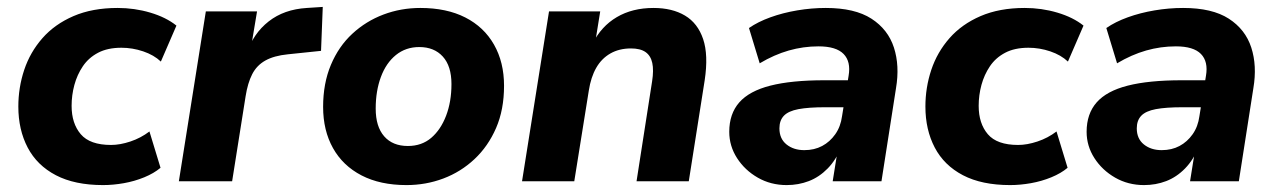

<svg xmlns="http://www.w3.org/2000/svg" viewBox="-20 -524 3695 555"><path d="M278 11Q196 11 141.5 -17.5Q87 -46 60 -97.5Q33 -149 33 -216Q33 -271 50 -322Q67 -373 102.5 -413.5Q138 -454 192.5 -477.5Q247 -501 320 -501Q369 -501 414.5 -487.5Q460 -474 490 -450L445 -346Q425 -365 394 -375.5Q363 -386 331 -386Q291 -386 263.5 -371.5Q236 -357 219.5 -332.5Q203 -308 195 -278.5Q187 -249 187 -218Q187 -167 213.5 -136Q240 -105 301 -105Q327 -105 357 -115Q387 -125 412 -144L444 -39Q425 -23 397 -11.5Q369 0 338 5.5Q307 11 278 11Z M497 0 575 -491H723L703 -371H694Q712 -427 756.5 -462Q801 -497 867 -501L913 -504L908 -377L812 -367Q772 -363 747 -349Q722 -335 709 -309.5Q696 -284 690 -246L651 0Z M1155 11Q1079 11 1025 -17Q971 -45 942.5 -96Q914 -147 914 -215Q914 -283 936.5 -336.5Q959 -390 998.5 -426.5Q1038 -463 1088.5 -482Q1139 -501 1195 -501Q1271 -501 1325 -473.5Q1379 -446 1408 -395Q1437 -344 1437 -276Q1437 -207 1414 -154Q1391 -101 1351.5 -64Q1312 -27 1261.5 -8Q1211 11 1155 11ZM1159 -102Q1199 -102 1226.5 -125.5Q1254 -149 1269.5 -189.5Q1285 -230 1285 -281Q1285 -333 1260 -360.5Q1235 -388 1192 -388Q1153 -388 1124.5 -365Q1096 -342 1081 -301.5Q1066 -261 1066 -210Q1066 -158 1090.5 -130Q1115 -102 1159 -102Z M1489 0 1567 -491H1715L1700 -398H1693Q1718 -448 1763 -474.5Q1808 -501 1869 -501Q1923 -501 1960 -479Q1997 -457 2012.5 -411Q2028 -365 2017 -292L1971 0H1820L1865 -289Q1870 -321 1865.5 -342Q1861 -363 1846 -373.5Q1831 -384 1804 -384Q1770 -384 1744.5 -369.5Q1719 -355 1703.5 -328Q1688 -301 1682 -262L1640 0Z M2254 11Q2208 11 2170.5 -10.5Q2133 -32 2110.5 -67Q2088 -102 2088 -143Q2088 -195 2117 -228Q2146 -261 2207 -276.5Q2268 -292 2363 -292H2442L2430 -214H2366Q2317 -214 2288 -208.5Q2259 -203 2246 -189.5Q2233 -176 2233 -153Q2233 -123 2253.5 -106.5Q2274 -90 2305 -90Q2334 -90 2356.5 -102Q2379 -114 2394.5 -136Q2410 -158 2414 -188L2433 -305Q2440 -346 2418.5 -368Q2397 -390 2346 -390Q2302 -390 2260 -378Q2218 -366 2176 -341L2145 -443Q2171 -461 2207 -474Q2243 -487 2284.5 -494Q2326 -501 2367 -501Q2451 -501 2499 -470Q2547 -439 2564 -386.5Q2581 -334 2570 -269L2528 0H2387L2403 -100H2412Q2397 -62 2372.5 -37Q2348 -12 2318 -0.5Q2288 11 2254 11Z M2900 11Q2818 11 2763.5 -17.5Q2709 -46 2682 -97.5Q2655 -149 2655 -216Q2655 -271 2672 -322Q2689 -373 2724.5 -413.5Q2760 -454 2814.5 -477.5Q2869 -501 2942 -501Q2991 -501 3036.5 -487.5Q3082 -474 3112 -450L3067 -346Q3047 -365 3016 -375.5Q2985 -386 2953 -386Q2913 -386 2885.5 -371.5Q2858 -357 2841.5 -332.5Q2825 -308 2817 -278.5Q2809 -249 2809 -218Q2809 -167 2835.5 -136Q2862 -105 2923 -105Q2949 -105 2979 -115Q3009 -125 3034 -144L3066 -39Q3047 -23 3019 -11.5Q2991 0 2960 5.5Q2929 11 2900 11Z M3287 11Q3241 11 3203.5 -10.5Q3166 -32 3143.5 -67Q3121 -102 3121 -143Q3121 -195 3150 -228Q3179 -261 3240 -276.5Q3301 -292 3396 -292H3475L3463 -214H3399Q3350 -214 3321 -208.5Q3292 -203 3279 -189.5Q3266 -176 3266 -153Q3266 -123 3286.5 -106.5Q3307 -90 3338 -90Q3367 -90 3389.5 -102Q3412 -114 3427.5 -136Q3443 -158 3447 -188L3466 -305Q3473 -346 3451.5 -368Q3430 -390 3379 -390Q3335 -390 3293 -378Q3251 -366 3209 -341L3178 -443Q3204 -461 3240 -474Q3276 -487 3317.5 -494Q3359 -501 3400 -501Q3484 -501 3532 -470Q3580 -439 3597 -386.5Q3614 -334 3603 -269L3561 0H3420L3436 -100H3445Q3430 -62 3405.5 -37Q3381 -12 3351 -0.5Q3321 11 3287 11Z"/></svg>

Font: Nunito Sans 12pt ExtraBold
Style: Italic
Weight: 800
Italic angle: -9°
Designer: Vernon Adams
Foundry: Vernon Adams
Version: Version 3.101;gftools[0.9.27]